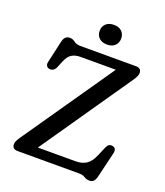

<svg xmlns="http://www.w3.org/2000/svg" viewBox="-161 -990 963 1118"><g transform="rotate(20 321.0 -431.0)"><path d="M567 -623.5 178 -59.5H411.5Q451 -59.5 477.8 -76.8Q504.5 -94 523.5 -139.5L547.5 -195.5Q559.5 -222 583 -217Q611 -211.5 602.5 -177.5L565 -19.5Q559.5 0.5 550.5 9.8Q541.5 19 524 19Q507.5 19 492.5 9.5Q477.5 0 455.5 0H74Q40 0 40 -30.5Q40 -41.5 45.8 -52.8Q51.5 -64 60 -76.5L449.5 -640.5H231Q198.5 -640.5 177.2 -627.2Q156 -614 142.5 -582L124.5 -538.5Q117.5 -522.5 106.8 -516.5Q96 -510.5 84.5 -512.5Q72.5 -514.5 66.2 -523.8Q60 -533 63.5 -548L94.5 -685.5Q103 -724 135.5 -724Q152.5 -724 168 -712Q183.5 -700 206.5 -700H552.5Q586.5 -700 586.5 -669.5Q586.5 -652.5 567 -623.5ZM350.5 -760.5Q319.5 -760.5 301.5 -777.2Q283.5 -794 283.5 -822Q283.5 -849 301.5 -865.8Q319.5 -882.5 350.5 -882.5Q381.5 -882.5 399.2 -865.8Q417 -849 417 -822Q417 -794.5 399.2 -777.5Q381.5 -760.5 350.5 -760.5Z"/></g></svg>

Font: Fraunces 9pt S100
Style: Regular
Weight: 400
Version: Version 1.000; ttfautohint (v1.8.3)